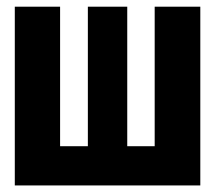

<svg xmlns="http://www.w3.org/2000/svg" viewBox="-20 -565 655 585"><path d="M590.3 -544.6V0H25.1V-544.6H163.1V-119.5H247.7V-544.6H367.7V-119.5H451.3V-544.6Z"/></svg>

Font: Fira Code
Style: Bold
Weight: 700
Monospace: yes
Designer: Carrois Corporate, Edenspiekermann AG, Nikita Prokopov
Foundry: Carrois Corporate, Edenspiekermann AG, Nikita Prokopov
Version: Version 6.000; ttfautohint (v1.8.2) -l 8 -r 50 -G 200 -x 14 